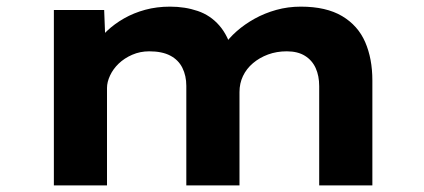

<svg xmlns="http://www.w3.org/2000/svg" viewBox="-20 -561 1284 581"><path d="M143 0V-530.7H295.2L299.8 -412.8L267.5 -423.3Q281.8 -446.7 304.1 -467.7Q326.3 -488.7 355.4 -505.3Q384.5 -521.9 419.4 -531.4Q454.4 -540.9 494.6 -540.9Q539.9 -540.9 578.3 -527.8Q616.7 -514.8 643.6 -483.9Q670.6 -453.1 683.9 -402.1L648.3 -406.4L656.4 -421.6Q672.4 -445.5 696.4 -466.6Q720.3 -487.6 750.5 -504.4Q780.6 -521.1 815.9 -531Q851.3 -540.9 890.2 -540.9Q967 -540.9 1015.2 -512.3Q1063.3 -483.7 1085.1 -433.5Q1106.8 -383.3 1106.8 -317.6V0H945.9V-300.3Q945.9 -331.7 935.2 -355.1Q924.5 -378.6 902.8 -392.1Q881 -405.7 847.8 -405.7Q817.2 -405.7 791.1 -396.1Q765 -386.4 745.5 -369.8Q725.9 -353.2 715.3 -331Q704.7 -308.8 704.7 -282.3V0H543.8V-301.1Q543.8 -331.7 531.9 -355.7Q520 -379.7 495.2 -392.7Q470.5 -405.7 431.5 -405.7Q404 -405.7 380.1 -395.3Q356.2 -384.9 339.1 -368.5Q322.1 -352.1 313 -332.4Q303.8 -312.7 303.8 -295.1V0Z"/></svg>

Font: Lexend Giga
Style: Regular
Weight: 400
Designer: Bonnie Shaver-Troup, Thomas Jockin
Foundry: Lexend
Version: Version 1.007